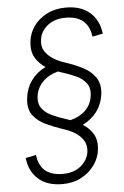

<svg xmlns="http://www.w3.org/2000/svg" viewBox="-61 -753 651 1006"><g transform="rotate(-5 264.5 -250.0)"><path d="M427 47Q422 90 395.5 127Q369 164 326 187Q283 210 227 210Q147 210 100.5 169Q54 128 46 57L101 46Q114 157 233 157Q291 157 328 126.5Q365 96 371 53Q375 17 359 -8Q343 -33 315 -50Q287 -67 254 -77Q206 -93 164 -113Q122 -133 98 -166Q74 -199 81 -256Q87 -307 115.5 -346.5Q144 -386 191 -409Q157 -431 137.5 -464.5Q118 -498 124 -550Q129 -593 155 -629.5Q181 -666 224.5 -688Q268 -710 324 -710Q403 -710 450 -669Q497 -628 505 -557L450 -546Q436 -657 318 -657Q259 -657 222 -626.5Q185 -596 180 -553Q175 -517 191.5 -492Q208 -467 236 -450Q264 -433 296 -423Q345 -407 387 -385.5Q429 -364 452.5 -329.5Q476 -295 470 -242Q463 -190 434.5 -151.5Q406 -113 359 -90Q394 -69 413.5 -35.5Q433 -2 427 47ZM277 -127Q287 -124 297 -120Q346 -132 377 -162.5Q408 -193 414 -239Q419 -279 400 -304.5Q381 -330 347 -345.5Q313 -361 274 -373Q263 -376 254 -380Q205 -367 173.5 -335.5Q142 -304 136 -258Q132 -219 151 -194.5Q170 -170 204 -154.5Q238 -139 277 -127Z"/></g></svg>

Font: Haskoy Light
Style: Italic
Weight: 300
Designer: Ertekin Erdin
Foundry: Ertekin Erdin
Version: Version 2.000; ttfautohint (v1.8.4.7-5d5b)